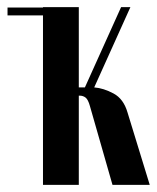

<svg xmlns="http://www.w3.org/2000/svg" viewBox="-20 -516 438 536"><path d="M231 -220Q226 -238 219 -243.5Q212 -249 202 -249H200V0H100V-496H200V-272H217L318 -496H344L243 -272Q269 -270 297 -255Q325 -240 336 -202L398 0H294ZM1 -495H102V-473H1Z"/></svg>

Font: Moniqa Extra Bold Narrow Heading
Style: Regular
Weight: 800
Width: 4
Designer: Rajesh Rajput
Foundry: Rajesh Rajput
Version: Version 1.000;December 15, 2022;FontCreator 14.0.0.2794 32-b